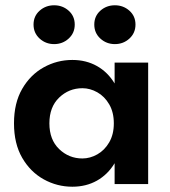

<svg xmlns="http://www.w3.org/2000/svg" viewBox="-20 -697 642 727"><path d="M337 -604Q337 -636 360 -656.5Q383 -677 415 -677Q447 -677 470 -656.5Q493 -636 493 -604Q493 -572 470 -551Q447 -530 415 -530Q383 -530 360 -551Q337 -572 337 -604ZM107 -604Q107 -636 130 -656.5Q153 -677 185 -677Q217 -677 240 -656.5Q263 -636 263 -604Q263 -572 240 -551Q217 -530 185 -530Q153 -530 130 -551Q107 -572 107 -604ZM33 -230Q33 -307 64 -360.5Q95 -414 145.5 -442Q196 -470 254 -470Q306 -470 347 -447Q388 -424 414 -381V-460H541V0H414V-79Q388 -36 347 -13Q306 10 254 10Q196 10 145.5 -18Q95 -46 64 -99.5Q33 -153 33 -230ZM167 -230Q167 -168 204 -132.5Q241 -97 292 -97Q321 -97 348.5 -112.5Q376 -128 393.5 -158Q411 -188 411 -230Q411 -272 393.5 -302Q376 -332 348.5 -347.5Q321 -363 292 -363Q241 -363 204 -327.5Q167 -292 167 -230Z"/></svg>

Font: Von Semi
Style: Regular
Weight: 600
Version: Version 4.000; ttfautohint (v1.8.4.7-5d5b)